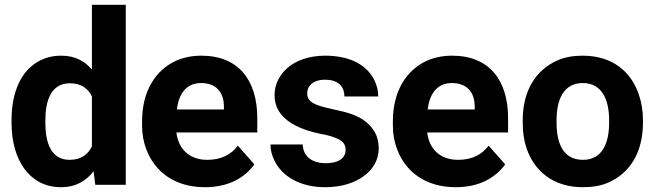

<svg xmlns="http://www.w3.org/2000/svg" viewBox="-20 -770 2733 800"><path d="M28 -258C28 -179 48 -112 82 -66C114 -23 163 10 234 10C299 10 339 -18 370 -56L377 0H504V-750H363V-480C334 -514 295 -538 235 -538C202 -538 173 -531 147 -518C68 -478 28 -387 28 -268ZM169 -258V-268C169 -348 191 -423 271 -423C319 -423 347 -401 363 -368V-160C347 -127 318 -104 270 -104C191 -104 169 -178 169 -258Z M572 -246C572 -211 578 -178 590 -147C625 -55 707 10 834 10C932 10 999 -29 1040 -85L971 -163C944 -127 903 -104 844 -104C768 -104 723 -150 715 -218H1052V-278C1052 -434 975 -538 819 -538C781 -538 746 -531 716 -518C628 -479 572 -390 572 -265ZM717 -314C724 -373 752 -424 818 -424C879 -424 913 -387 913 -326V-314Z M1107 -168C1107 -147 1112 -125 1122 -104C1155 -34 1231 10 1335 10C1403 10 1458 -8 1497 -37C1530 -62 1558 -99 1558 -152C1558 -178 1552 -201 1542 -219C1520 -257 1484 -282 1438 -297C1402 -309 1348 -317 1312 -329C1287 -337 1260 -349 1260 -380C1260 -418 1292 -438 1334 -438C1384 -438 1415 -414 1415 -368H1556C1556 -393 1550 -415 1540 -436C1507 -502 1435 -538 1335 -538C1269 -538 1216 -519 1180 -489C1150 -463 1124 -425 1124 -374C1124 -351 1129 -331 1138 -314C1169 -257 1238 -229 1312 -213C1334 -209 1352 -205 1366 -200C1394 -190 1420 -180 1420 -146C1420 -106 1383 -90 1338 -90C1283 -90 1244 -115 1241 -168Z M1617 -246C1617 -211 1623 -178 1635 -147C1670 -55 1752 10 1879 10C1977 10 2044 -29 2085 -85L2016 -163C1989 -127 1948 -104 1889 -104C1813 -104 1768 -150 1760 -218H2097V-278C2097 -434 2020 -538 1864 -538C1826 -538 1791 -531 1761 -518C1673 -479 1617 -390 1617 -265ZM1762 -314C1769 -373 1797 -424 1863 -424C1924 -424 1958 -387 1958 -326V-314Z M2158 -259C2158 -220 2163 -185 2174 -152C2206 -58 2284 10 2409 10C2449 10 2485 4 2516 -10C2604 -49 2659 -134 2659 -259V-269C2659 -308 2653 -343 2642 -376C2610 -470 2533 -538 2408 -538C2368 -538 2333 -532 2302 -518C2214 -479 2158 -394 2158 -269ZM2299 -259V-269C2299 -351 2326 -424 2408 -424C2490 -424 2518 -352 2518 -269V-259C2518 -176 2491 -104 2409 -104C2325 -104 2299 -175 2299 -259Z"/></svg>

Font: Asimov Pro
Style: Bd
Weight: 700
Designer: Google
Version: Version 2.000980; 2014